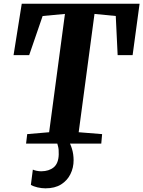

<svg xmlns="http://www.w3.org/2000/svg" viewBox="-20 -763 762 1020"><path d="M118.5 0 124.5 -50.5 241 -60.5 325 -689 206.5 -678 135 -470H52L95.5 -743H721.5L684.5 -470H605L595 -678L482 -689L398 -60.5L522.5 -50.5L518 0ZM313.5 -16.5 343.5 -14.5Q354 0 362.5 28.2Q371 56.5 371 88.5Q371 128 354.2 162Q337.5 196 304.5 216.8Q271.5 237.5 221.5 237.5Q201.5 237.5 179.5 232.5Q157.5 227.5 144 219L154.5 138Q161 141.5 173.8 144.2Q186.5 147 199.5 147Q240.5 146.5 265.5 125.8Q290.5 105 292 58Q293 30.5 288.2 14Q283.5 -2.5 280.5 -14.5Z"/></svg>

Font: Merriweather 28pt ExtraBold
Style: Italic
Weight: 800
Italic angle: -7.8°
Version: Version 2.101